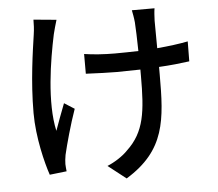

<svg xmlns="http://www.w3.org/2000/svg" viewBox="-57 -850 1114 979"><g transform="rotate(-5 500.0 -360.0)"><path d="M266 -771 149 -782C149 -761 148 -732 144 -707C132 -624 108 -471 108 -307C108 -183 142 -48 163 13L250 3C249 -9 247 -24 247 -34C247 -45 249 -66 252 -81C264 -133 292 -235 319 -311L267 -344C250 -300 229 -244 216 -207C183 -353 218 -568 246 -699C251 -718 259 -750 266 -771ZM391 -585V-484C437 -482 503 -479 549 -479L670 -481V-448C670 -266 659 -163 566 -76C540 -48 495 -20 460 -6L552 66C758 -60 766 -215 766 -447V-486C824 -489 879 -495 922 -501L923 -603C878 -594 823 -587 765 -582L764 -723C765 -746 766 -768 769 -786H653C656 -771 661 -746 663 -723C665 -696 667 -636 668 -576C627 -575 586 -574 548 -574C494 -574 436 -578 391 -585Z"/></g></svg>

Font: Noto Sans CJK TC Medium
Style: Regular
Weight: 500
Designer: Ryoko NISHIZUKA 西塚涼子 (kana, bopomofo & ideographs); Paul D. Hunt (Latin, Greek & Cyrillic); Sandoll Communications 산돌커뮤니
Foundry: Adobe
Version: Version 2.004;hotconv 1.0.118;makeotfexe 2.5.65603